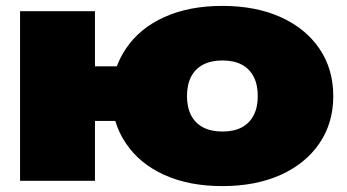

<svg xmlns="http://www.w3.org/2000/svg" viewBox="-20 -613 1175 651"><path d="M734 18Q621 18 537 -20Q453 -58 407 -127Q383 -162 371 -203H302V0H48V-575H302V-388H376Q388 -420 407 -448Q453 -517 537 -555Q621 -593 734 -593Q847 -593 931.5 -555Q1016 -517 1063 -448Q1110 -379 1110 -287Q1110 -196 1063 -127Q1016 -58 931.5 -20Q847 18 734 18ZM734 -167Q773 -167 799.5 -181Q826 -195 840 -222Q854 -249 854 -287Q854 -326 840 -353Q826 -380 799.5 -394Q773 -408 734 -408Q696 -408 669 -394Q642 -380 628 -353Q614 -326 614 -287Q614 -249 628 -222Q642 -195 669 -181Q696 -167 734 -167Z"/></svg>

Font: Bounded
Style: Regular
Weight: 900
Designer: Vlad Churkin
Version: Version 1.0